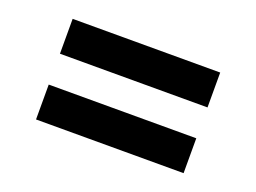

<svg xmlns="http://www.w3.org/2000/svg" viewBox="-59 -579 718 538"><g transform="rotate(20 300.0 -310.0)"><path d="M80 -160H520V-264H80ZM80 -356H520V-460H80Z"/></g></svg>

Font: CommitMonoV143 ExtLt
Style: Regular
Weight: 200
Monospace: yes
Designer: Eigil Nikolajsen
Foundry: Eigil Nikolajsen
Version: Version 1.143